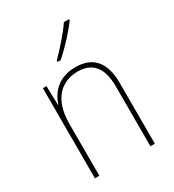

<svg xmlns="http://www.w3.org/2000/svg" viewBox="-184 -869 881 974"><g transform="rotate(-30 256.5 -382.5)"><path d="M373 -758V-765H343C312 -719 259 -659 214 -614V-606H232C280 -647 339 -711 373 -758ZM278 -538C178 -538 128 -477 109 -416H107L104 -528H83V0H109V-305C109 -446 180 -513 278 -513C359 -513 408 -465 408 -352V0H434V-357C434 -481 377 -538 278 -538Z"/></g></svg>

Font: Noto Sans Arabic SemCond Thin
Style: Regular
Weight: 100
Width: 4
Designer: Monotype Design Team, Nadine Chahine, Nizar Qandah and Khaled Hosny
Foundry: Monotype Imaging Inc.
Version: Version 2.012